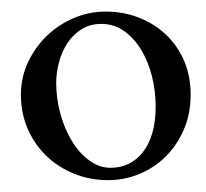

<svg xmlns="http://www.w3.org/2000/svg" viewBox="-20 -696 350 327"><path d="M75.7 -554.7Q75.7 -528.3 82.8 -502.4Q89.8 -476.6 102.3 -456.1Q114.7 -435.5 131.8 -422.9Q148.9 -410.2 168.5 -410.2Q184.6 -410.2 198.5 -416.7Q212.4 -423.3 222.9 -436.3Q233.4 -449.2 239.3 -469Q245.1 -488.8 245.1 -515.1Q245.1 -541 238.8 -566.2Q232.4 -591.3 220.5 -611.1Q208.5 -630.9 191.4 -643.1Q174.3 -655.3 152.3 -655.3Q133.3 -655.3 118.9 -646.2Q104.5 -637.2 95 -622.8Q85.4 -608.4 80.6 -590.3Q75.7 -572.3 75.7 -554.7ZM160.2 -676.3Q189 -676.3 215.1 -666.5Q241.2 -656.7 261.2 -638.4Q281.2 -620.1 293 -593.8Q304.7 -567.4 304.7 -534.7Q304.7 -502 293 -475.1Q281.2 -448.2 262 -429.2Q242.7 -410.2 217.3 -399.7Q191.9 -389.2 164.1 -389.2Q133.3 -389.2 106.2 -400.1Q79.1 -411.1 58.8 -430.7Q38.6 -450.2 27.1 -476.8Q15.6 -503.4 15.6 -534.7Q15.6 -563.5 27.3 -589.1Q39.1 -614.7 59.1 -634.3Q79.1 -653.8 105.2 -665Q131.3 -676.3 160.2 -676.3Z"/></svg>

Font: Dima Niloofar
Style: Regular
Weight: 400
Designer: R.Balvardi
Foundry: Dima Software Group
Version: Version 3.00;November 13, 2018;FontCreator 11.5.0.2427 64-bi